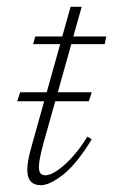

<svg xmlns="http://www.w3.org/2000/svg" viewBox="-20 -533 332 563"><path d="M94 -43Q94 -19 112.5 -19Q134.5 -19 169.5 -50Q204.5 -81 236.5 -132.5L249 -124.5Q205.5 -53 165.8 -21.5Q126 10 100 10Q60 10 60 -35Q60 -59.5 72 -102L109.5 -236H30.5L39 -262.5H117L156.5 -403.5H77L83.5 -426H162.5L187 -513H219.5L195 -426H291.5L287 -403.5H189L149.5 -262.5H249L240.5 -236H142L108 -115Q94 -64 94 -43Z"/></svg>

Font: Newsreader Text ExtraLight
Style: Italic
Weight: 275
Italic angle: -17°
Designer: Hugues Gentile
Foundry: Production Type
Version: Version 1.001